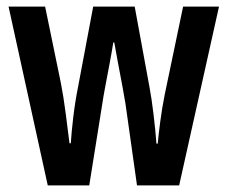

<svg xmlns="http://www.w3.org/2000/svg" viewBox="-20 -563 691 583"><path d="M361 -248Q358 -267 351.5 -302Q345 -337 338 -373.5Q331 -410 327 -434H324Q320 -408 313 -371Q306 -334 299.5 -299.5Q293 -265 291 -250L251 0H125L6 -543H117L165 -310Q173 -269 179.5 -218.5Q186 -168 191 -128H195Q197 -161 202.5 -207.5Q208 -254 217 -299L263 -543H389L434 -298Q440 -267 446 -217.5Q452 -168 455 -127H459Q461 -151 466.5 -193Q472 -235 480 -275L536 -543H645L524 0H396Z"/></svg>

Font: Noto Sans Sinhala ExtraCondensed SemiBold
Style: Regular
Weight: 600
Width: 2
Designer: Jelle Bosma - Monotype Design Team
Foundry: Monotype Imaging Inc.
Version: Version 2.006; ttfautohint (v1.8.4.7-5d5b)